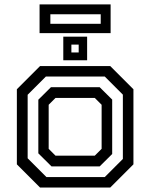

<svg xmlns="http://www.w3.org/2000/svg" viewBox="-20 -834 668 854"><path d="M158 0 55 -103V-437L158 -540H470.5L573.5 -437V-103L470.5 0ZM186.5 -46.5H446L526.5 -127V-413L446 -493.5H184L103 -412.5V-130ZM209 -94 150.5 -152V-390.5L206.5 -446H423.5L479 -391V-149L423.5 -94ZM227 -141.5H401.5L432 -172V-368L401.5 -398.5H227L196.5 -368V-172ZM261.5 -566V-671H367.5V-566ZM297.5 -600.5H330V-635.5H297.5ZM156 -686.5V-814.5H472V-686.5ZM204 -728H428V-770.5H204Z"/></svg>

Font: Tourney Thin Medium
Style: Regular
Weight: 500
Version: Version 1.015